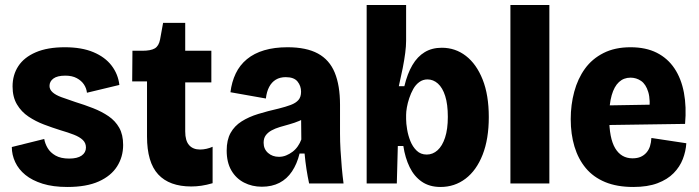

<svg xmlns="http://www.w3.org/2000/svg" viewBox="-20 -730 2780 764"><path d="M248 14Q191 14 149.5 1Q108 -12 81 -34Q54 -56 40.5 -85Q27 -114 27 -145L156 -177Q159 -159 169.5 -141Q180 -123 201 -111Q222 -99 255 -99Q288 -99 305 -111Q322 -123 322 -143Q322 -161 309.5 -173Q297 -185 274 -194Q251 -203 220 -212Q188 -222 155 -234.5Q122 -247 93.5 -266Q65 -285 47.5 -314.5Q30 -344 30 -386Q30 -432 53 -467Q76 -502 122.5 -522Q169 -542 238 -542Q305 -542 351.5 -522.5Q398 -503 424 -469Q450 -435 455 -392L326 -361Q324 -379 314 -394Q304 -409 285.5 -419Q267 -429 240 -429Q208 -429 192.5 -417.5Q177 -406 177 -388Q177 -374 189 -363Q201 -352 224 -343.5Q247 -335 280 -324Q316 -313 350.5 -299.5Q385 -286 412 -267.5Q439 -249 454.5 -221.5Q470 -194 470 -153Q470 -106 446 -68Q422 -30 373 -8Q324 14 248 14Z M741 12Q654 12 609.5 -36Q565 -84 565 -187V-406H506L507 -528H546Q580 -528 596 -537.5Q612 -547 617 -573L629 -639H717V-528H821V-402H717V-207Q717 -170 732.5 -152.5Q748 -135 776 -135Q789 -135 802 -138Q815 -141 826 -146V-1Q802 6 781.5 9Q761 12 741 12Z M1022 13Q983 13 951 -3.5Q919 -20 900.5 -52Q882 -84 882 -131Q882 -173 897.5 -201Q913 -229 941.5 -247Q970 -265 1007.5 -276.5Q1045 -288 1089 -298Q1117 -305 1137 -312.5Q1157 -320 1167.5 -332Q1178 -344 1178 -365Q1178 -388 1164 -405.5Q1150 -423 1117 -423Q1094 -423 1077.5 -413Q1061 -403 1051 -384Q1041 -365 1038 -338L897 -363Q902 -404 918 -437.5Q934 -471 962.5 -494.5Q991 -518 1031.5 -530Q1072 -542 1124 -542Q1199 -542 1245 -517Q1291 -492 1312 -441Q1333 -390 1333 -313V-198Q1333 -167 1335 -132.5Q1337 -98 1340 -64Q1343 -30 1347 0H1210Q1204 -28 1199.5 -57Q1195 -86 1192 -119H1172Q1162 -78 1142 -48Q1122 -18 1092 -2.5Q1062 13 1022 13ZM1090 -106Q1105 -106 1118.5 -111.5Q1132 -117 1144 -126Q1156 -135 1165 -148Q1174 -161 1179 -175L1178 -276L1206 -268Q1190 -257 1171 -249Q1152 -241 1132 -235.5Q1112 -230 1093.5 -224.5Q1075 -219 1060.5 -211Q1046 -203 1037.5 -191.5Q1029 -180 1029 -162Q1029 -137 1046.5 -121.5Q1064 -106 1090 -106Z M1733 14Q1689 14 1658.5 -7Q1628 -28 1610 -65Q1592 -102 1585 -149H1563L1559 0H1439V-263V-710H1596V-568Q1596 -547 1592.5 -519.5Q1589 -492 1582.5 -459Q1576 -426 1567 -387H1589Q1601 -437 1621 -471Q1641 -505 1670 -522.5Q1699 -540 1738 -540Q1792 -540 1834 -507.5Q1876 -475 1900.5 -413.5Q1925 -352 1925 -264Q1925 -177 1900.5 -114.5Q1876 -52 1832.5 -19Q1789 14 1733 14ZM1678 -115Q1702 -115 1721 -132Q1740 -149 1751 -182.5Q1762 -216 1762 -265Q1762 -315 1751.5 -348Q1741 -381 1722.5 -397.5Q1704 -414 1681 -414Q1663 -414 1648.5 -403.5Q1634 -393 1624.5 -376Q1615 -359 1608.5 -339.5Q1602 -320 1599 -302.5Q1596 -285 1596 -273V-256Q1596 -239 1600 -215Q1604 -191 1613 -168.5Q1622 -146 1638 -130.5Q1654 -115 1678 -115Z M2011 0V-710H2166V0Z M2500 14Q2435 14 2388 -5.5Q2341 -25 2311 -61Q2281 -97 2266 -146.5Q2251 -196 2251 -256Q2251 -313 2265 -365Q2279 -417 2307.5 -456.5Q2336 -496 2381.5 -519Q2427 -542 2489 -542Q2550 -542 2593.5 -520Q2637 -498 2664 -457.5Q2691 -417 2701.5 -361Q2712 -305 2706 -237L2363 -232V-310L2600 -314L2563 -279Q2569 -333 2559.5 -364Q2550 -395 2531 -408Q2512 -421 2489 -421Q2462 -421 2443 -403.5Q2424 -386 2414 -351Q2404 -316 2404 -264Q2404 -180 2428 -140Q2452 -100 2497 -100Q2516 -100 2529.5 -106Q2543 -112 2552.5 -123Q2562 -134 2566.5 -148.5Q2571 -163 2572 -181L2711 -160Q2709 -128 2697 -97Q2685 -66 2660.5 -41Q2636 -16 2596.5 -1Q2557 14 2500 14Z"/></svg>

Font: Bricolage Grotesque SemiCondensed ExtraBold
Style: Regular
Weight: 800
Width: 4
Designer: Mathieu Triay
Foundry: Atelier Triay
Version: Version 1.001;gftools[0.9.33.dev8+g029e19f]